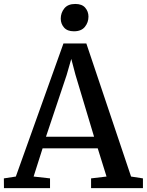

<svg xmlns="http://www.w3.org/2000/svg" viewBox="-28 -974 760 994"><path d="M54 -60 300.5 -749H419L650.5 -60L712 -50.5V0H443.5V-50.5L523.5 -60L478 -206H192.5L146 -60L231 -50.5V0H-7.5L-8 -50.5ZM459 -266 362.5 -587.5 341 -669 317 -585.5 210 -266ZM354 -812Q320.5 -812 303.5 -831.5Q286.5 -851 286.5 -877.5Q286.5 -907.5 305 -930.5Q323.5 -953.5 361.5 -953.5H362.5Q396.5 -953.5 413.2 -934Q430 -914.5 430 -888Q430 -858 411.5 -835Q393 -812 355 -812Z"/></svg>

Font: Merriweather 20pt Medium
Style: Regular
Weight: 500
Version: Version 2.100